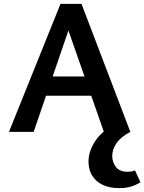

<svg xmlns="http://www.w3.org/2000/svg" viewBox="-20 -678 742 987"><path d="M514 0 307 -592H356L153 0H26L291 -658H399L650 0ZM143 -186 179 -285H463L516 -186ZM594 289Q518 289 476.5 251.5Q435 214 435 152Q435 102 467 51Q499 0 569 -41L650 0Q602 25 579.5 57Q557 89 557 124Q557 155 575.5 180Q594 205 637 205Q646 205 655.5 203.5Q665 202 674 198L702 259Q678 274 652.5 281.5Q627 289 594 289Z"/></svg>

Font: Ysabeau Office
Style: Bold
Weight: 700
Designer: Christian Thalmann (Catharsis Fonts)
Version: Version 2.001;gftools[0.9.30]; featfreeze: tnum,lnum,ss02